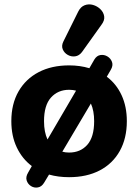

<svg xmlns="http://www.w3.org/2000/svg" viewBox="-20 -802 635 881"><path d="M356 -563Q343 -546 325 -543.5Q307 -541 291 -550Q275 -559 268 -575.5Q261 -592 271 -612L339 -749Q350 -771 368.5 -778Q387 -785 406.5 -779.5Q426 -774 440.5 -760Q455 -746 458 -727.5Q461 -709 446 -689ZM182 37Q171 55 154 58Q137 61 122.5 52Q108 43 102.5 26.5Q97 10 109 -10L126 -40Q82 -73 57 -125.5Q32 -178 32 -246Q32 -325 65 -382.5Q98 -440 157.5 -471Q217 -502 297 -502Q347 -502 390 -489L413 -529Q424 -547 441 -549.5Q458 -552 473 -543Q488 -534 494 -517.5Q500 -501 488 -481L470 -450Q514 -417 538 -365Q562 -313 562 -246Q562 -167 529.5 -109Q497 -51 437.5 -20Q378 11 297 11Q247 11 205 -1ZM297 -102Q349 -102 380.5 -137.5Q412 -173 412 -246Q412 -294 397 -327L266 -106Q280 -102 297 -102ZM198 -162 329 -386Q315 -390 297 -390Q246 -390 214 -354.5Q182 -319 182 -246Q182 -196 198 -162Z"/></svg>

Font: Chiron GoRound TC EB
Style: Regular
Weight: 700
Designer: Ryoko NISHIZUKA 西塚涼子 (kana, bopomofo & ideographs); Paul D. Hunt (Latin, Greek & Cyrillic); Sandoll Communications 산돌커뮤니
Foundry: Adobe
Version: Version 1.000;hotconv 1.1.1;makeotfexe 2.6.0